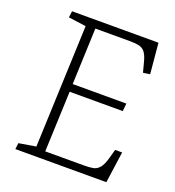

<svg xmlns="http://www.w3.org/2000/svg" viewBox="-128 -803 825 904"><g transform="rotate(20 284.0 -350.5)"><path d="M163 -657 75 -669 79 -701H512L526 -548L492 -543L479 -592Q471 -624 459 -639Q447 -654 429 -658Q411 -662 384 -662H210L199 -380H468L464 -341H198L186 -38H381Q408 -38 426 -41.5Q444 -45 457.5 -61Q471 -77 481 -114L493 -157H528L506 0H50L54 -31L139 -45Z"/></g></svg>

Font: Literata ExtraLight
Style: Italic
Weight: 250
Italic angle: -2°
Designer: Latin by Veronika Burian and Jose Scaglione. Greek by Irene Vlachou. Cyrillic by Vera Evstafieva
Foundry: TypeTogether
Version: Version 3.002